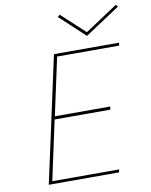

<svg xmlns="http://www.w3.org/2000/svg" viewBox="-93 -921 776 989"><g transform="rotate(-10 295.5 -426.5)"><path d="M591 -842 408 -721 277 -843 288 -853 411 -740 582 -853ZM81 0 224 -658H565L562 -643H238L173 -342H463L460 -326H169L102 -15H452L448 0Z"/></g></svg>

Font: EauTest Thin
Style: Italic
Weight: 250
Italic angle: -12°
Designer: Christian Thalmann (Catharsis Fonts)
Version: Version 0.001;PS 000.001;hotconv 1.0.88;makeotf.lib2.5.64775